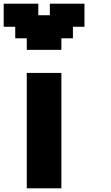

<svg xmlns="http://www.w3.org/2000/svg" viewBox="-20 -1020 602 1040"><path d="M125 0H312.5V-625H125ZM125 -750H312.5V-812.5H375V-875H437.5V-1000H250V-937.5H187.5V-1000H0V-875H62.5V-812.5H125Z"/></svg>

Font: Faithful 32x
Style: Semibold
Weight: 400
Foundry: Faithful Resource Pack
Version: Version 1.0; January 27, 2023